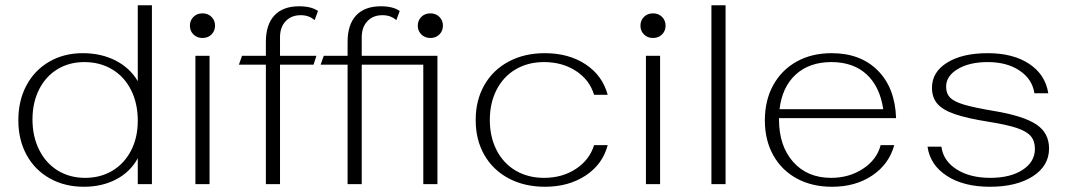

<svg xmlns="http://www.w3.org/2000/svg" viewBox="-20 -703 4075 733"><path d="M50 -244Q50 -319 81 -377Q112 -435 168 -467.5Q224 -500 296 -500Q366 -500 421 -472Q476 -444 506 -393V-683H560V0H506V-99Q478 -47 424 -18.5Q370 10 300 10Q227 10 170 -22Q113 -54 81.5 -111.5Q50 -169 50 -244ZM506 -242Q506 -308 480.5 -359Q455 -410 408.5 -438Q362 -466 302 -466Q244 -466 199 -438.5Q154 -411 129 -361Q104 -311 104 -247Q104 -182 129.5 -131Q155 -80 200.5 -52Q246 -24 305 -24Q364 -24 409.5 -51.5Q455 -79 480.5 -128.5Q506 -178 506 -242Z M705 -605Q705 -625 718.5 -638.5Q732 -652 753 -652Q774 -652 787.5 -638.5Q801 -625 801 -605Q801 -585 787.5 -571.5Q774 -558 753 -558Q732 -558 718.5 -571.5Q705 -585 705 -605ZM726 -490H780V0H726Z M995 -456H892L904 -490H995V-543Q995 -609 1027.5 -644Q1060 -679 1122 -679Q1169 -679 1194 -661L1181 -626Q1160 -645 1128 -645Q1092 -645 1070.5 -622Q1049 -599 1049 -561V-490H1188L1177 -456H1049V0H995Z M1650 -490V0H1596V-456H1361V0H1307V-456H1204L1216 -490H1307V-543Q1307 -609 1339.5 -644Q1372 -679 1434 -679Q1481 -679 1506 -661L1493 -626Q1472 -645 1440 -645Q1404 -645 1382.5 -622Q1361 -599 1361 -561V-490ZM1671 -605Q1671 -585 1657.5 -571.5Q1644 -558 1623 -558Q1602 -558 1588.5 -571.5Q1575 -585 1575 -605Q1575 -625 1588.5 -638.5Q1602 -652 1623 -652Q1644 -652 1657.5 -638.5Q1671 -625 1671 -605Z M1796 -245Q1796 -320 1829 -378Q1862 -436 1922 -468Q1982 -500 2060 -500Q2151 -500 2215.5 -457.5Q2280 -415 2300 -341H2248Q2231 -398 2179 -432Q2127 -466 2057 -466Q1996 -466 1949 -438.5Q1902 -411 1876 -360.5Q1850 -310 1850 -245Q1850 -180 1876 -129.5Q1902 -79 1949 -51.5Q1996 -24 2057 -24Q2127 -24 2179 -58.5Q2231 -93 2248 -149H2300Q2281 -76 2216 -33Q2151 10 2061 10Q1982 10 1922 -22Q1862 -54 1829 -111.5Q1796 -169 1796 -245Z M2425 -605Q2425 -625 2438.5 -638.5Q2452 -652 2473 -652Q2494 -652 2507.5 -638.5Q2521 -625 2521 -605Q2521 -585 2507.5 -571.5Q2494 -558 2473 -558Q2452 -558 2438.5 -571.5Q2425 -585 2425 -605ZM2446 -490H2500V0H2446Z M2696 -683H2750V0H2696Z M3342 -149H3394Q3374 -76 3310 -33Q3246 10 3157 10Q3080 10 3022 -21.5Q2964 -53 2932 -110.5Q2900 -168 2900 -243Q2900 -320 2932 -378Q2964 -436 3021.5 -468Q3079 -500 3155 -500Q3265 -500 3331 -434Q3397 -368 3401 -252H2954V-247Q2954 -146 3008 -85Q3062 -24 3153 -24Q3222 -24 3275 -59Q3328 -94 3342 -149ZM2956 -286H3352Q3339 -373 3288 -419.5Q3237 -466 3154 -466Q3070 -466 3018 -418.5Q2966 -371 2956 -286Z M3521 -143H3574Q3581 -89 3632 -56.5Q3683 -24 3761 -24Q3837 -24 3884 -54.5Q3931 -85 3931 -135Q3931 -165 3915 -183.5Q3899 -202 3861.5 -214.5Q3824 -227 3755 -238Q3673 -251 3626 -267Q3579 -283 3558.5 -307Q3538 -331 3538 -368Q3538 -428 3596 -464Q3654 -500 3751 -500Q3848 -500 3909.5 -459Q3971 -418 3982 -347H3929Q3921 -401 3872.5 -433.5Q3824 -466 3751 -466Q3681 -466 3636.5 -439.5Q3592 -413 3592 -372Q3592 -346 3607 -330.5Q3622 -315 3660.5 -303.5Q3699 -292 3777 -279Q3889 -260 3937 -227.5Q3985 -195 3985 -136Q3985 -70 3923 -30Q3861 10 3759 10Q3659 10 3595 -31.5Q3531 -73 3521 -143Z"/></svg>

Font: Fahkwang ExtraLight
Style: Regular
Weight: 275
Designer: Suppakit Chalermlarp | Katatrad Co.,Ltd.
Foundry: Cadson Demak Co.,Ltd.
Version: Version 1.000; ttfautohint (v1.6)